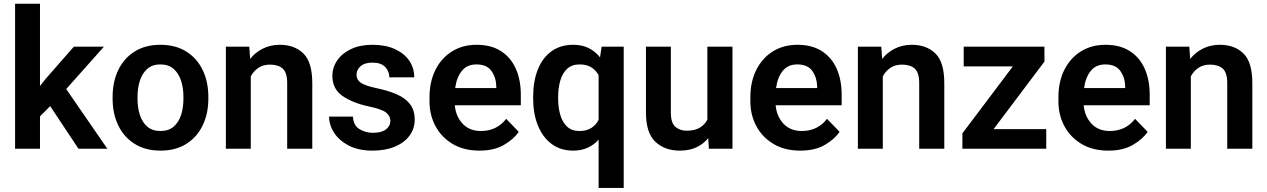

<svg xmlns="http://www.w3.org/2000/svg" viewBox="-20 -770 6559 994"><path d="M386.2 0 239.7 -220.7 187 -167.5V0H58.1V-750.5H187V-324.7L218.8 -364.7L362.3 -528.3H518.1L322.8 -309.1L535.6 0Z M563 -258.8V-269Q563 -346.2 592 -407Q621.1 -467.8 676.5 -502.9Q731.9 -538.1 810.1 -538.1Q889.2 -538.1 944.8 -502.9Q1000.5 -467.8 1029.5 -407Q1058.6 -346.2 1058.6 -269V-258.8Q1058.6 -182.1 1029.5 -121.3Q1000.5 -60.5 945.1 -25.4Q889.6 9.8 811 9.8Q732.4 9.8 676.8 -25.4Q621.1 -60.5 592 -121.3Q563 -182.1 563 -258.8ZM691.9 -269V-258.8Q691.9 -212.9 704.1 -175Q716.3 -137.2 742.4 -114.5Q768.6 -91.8 811 -91.8Q853 -91.8 879.2 -114.5Q905.3 -137.2 917.5 -175Q929.7 -212.9 929.7 -258.8V-269Q929.7 -314 917.5 -352.1Q905.3 -390.1 878.9 -413.3Q852.5 -436.5 810.1 -436.5Q768.6 -436.5 742.4 -413.3Q716.3 -390.1 704.1 -352.1Q691.9 -314 691.9 -269Z M1377.4 -435.5Q1342.8 -435.5 1317.9 -418.9Q1293 -402.3 1278.3 -374.5V0H1149.4V-528.3H1270.5L1274.9 -464.8Q1302.2 -499.5 1341.6 -518.8Q1380.9 -538.1 1428.7 -538.1Q1504.4 -538.1 1550.5 -493.4Q1596.7 -448.7 1596.7 -338.9V0H1466.8V-339.8Q1466.8 -394 1443.6 -414.8Q1420.4 -435.5 1377.4 -435.5Z M2001 -144.5Q2001 -168.9 1979.5 -186.8Q1958 -204.6 1888.7 -219.2Q1806.2 -236.8 1753.4 -273.2Q1700.7 -309.6 1700.7 -377Q1700.7 -420.4 1725.6 -457Q1750.5 -493.7 1797.1 -515.9Q1843.8 -538.1 1908.2 -538.1Q1975.6 -538.1 2023.9 -516.1Q2072.3 -494.1 2098.4 -456.1Q2124.5 -418 2124.5 -369.6H1995.6Q1995.6 -400.9 1974.1 -423.3Q1952.6 -445.8 1907.7 -445.8Q1867.7 -445.8 1846.7 -427.2Q1825.7 -408.7 1825.7 -382.8Q1825.7 -357.4 1847.7 -341.8Q1869.6 -326.2 1929.7 -313.5Q1988.3 -301.3 2032.7 -282.2Q2077.1 -263.2 2102.1 -231.7Q2127 -200.2 2127 -150.4Q2127 -104 2100.1 -67.6Q2073.2 -31.2 2024.2 -10.7Q1975.1 9.8 1908.7 9.8Q1835.9 9.8 1785.6 -16.4Q1735.4 -42.5 1709.5 -83Q1683.6 -123.5 1683.6 -166.5H1807.1Q1809.6 -120.6 1840.8 -101.6Q1872.1 -82.5 1911.1 -82.5Q1955.1 -82.5 1978 -100.1Q2001 -117.7 2001 -144.5Z M2461.9 9.8Q2381.8 9.8 2324 -24.4Q2266.1 -58.6 2234.9 -116.5Q2203.6 -174.3 2203.6 -246.1V-265.6Q2203.6 -347.2 2234.4 -408.4Q2265.1 -469.7 2320.1 -503.9Q2375 -538.1 2447.3 -538.1Q2522.5 -538.1 2573.5 -505.4Q2624.5 -472.7 2650.4 -414.3Q2676.3 -356 2676.3 -279.3V-225.1H2334.5Q2339.8 -167 2375.2 -129.4Q2410.6 -91.8 2469.7 -91.8Q2551.8 -91.8 2600.6 -154.8L2665.5 -87.4Q2640.6 -50.3 2589.8 -20.3Q2539.1 9.8 2461.9 9.8ZM2446.3 -436.5Q2398.4 -436.5 2371.3 -403.3Q2344.2 -370.1 2336.4 -314H2549.3V-323.7Q2547.9 -369.6 2523.9 -403.1Q2500 -436.5 2446.3 -436.5Z M2740.2 -258.8V-269Q2740.2 -349.6 2764.4 -410.2Q2788.6 -470.7 2835 -504.4Q2881.3 -538.1 2947.8 -538.1Q2993.7 -538.1 3027.8 -521Q3062 -503.9 3086.4 -473.1L3094.7 -528.3H3209V203.1H3079.1V-46.9Q3055.2 -20 3022.2 -5.1Q2989.3 9.8 2946.8 9.8Q2881.3 9.8 2835 -25.4Q2788.6 -60.5 2764.4 -121.3Q2740.2 -182.1 2740.2 -258.8ZM2869.6 -269V-258.8Q2869.6 -213.4 2880.6 -175.3Q2891.6 -137.2 2915.8 -114.5Q2939.9 -91.8 2979.5 -91.8Q3017.1 -91.8 3041.3 -107.4Q3065.4 -123 3079.1 -149.4V-380.4Q3065.4 -406.2 3041.3 -421.4Q3017.1 -436.5 2980.5 -436.5Q2940.9 -436.5 2916.5 -414.1Q2892.1 -391.6 2880.9 -353.5Q2869.6 -315.4 2869.6 -269Z M3649.9 0 3646.5 -54.7Q3622.1 -24.4 3585.4 -7.3Q3548.8 9.8 3499.5 9.8Q3421.4 9.8 3372.8 -36.1Q3324.2 -82 3324.2 -187V-528.3H3453.1V-186Q3453.1 -133.8 3476.6 -113.5Q3500 -93.3 3534.2 -93.3Q3576.7 -93.3 3602.8 -108.9Q3628.9 -124.5 3642.1 -150.9V-528.3H3772V0Z M4123 9.8Q4043 9.8 3985.1 -24.4Q3927.2 -58.6 3896 -116.5Q3864.7 -174.3 3864.7 -246.1V-265.6Q3864.7 -347.2 3895.5 -408.4Q3926.3 -469.7 3981.2 -503.9Q4036.1 -538.1 4108.4 -538.1Q4183.6 -538.1 4234.6 -505.4Q4285.6 -472.7 4311.5 -414.3Q4337.4 -356 4337.4 -279.3V-225.1H3995.6Q4001 -167 4036.4 -129.4Q4071.8 -91.8 4130.9 -91.8Q4212.9 -91.8 4261.7 -154.8L4326.7 -87.4Q4301.8 -50.3 4251 -20.3Q4200.2 9.8 4123 9.8ZM4107.4 -436.5Q4059.6 -436.5 4032.5 -403.3Q4005.4 -370.1 3997.6 -314H4210.4V-323.7Q4209 -369.6 4185.1 -403.1Q4161.1 -436.5 4107.4 -436.5Z M4649.4 -435.5Q4614.7 -435.5 4589.8 -418.9Q4564.9 -402.3 4550.3 -374.5V0H4421.4V-528.3H4542.5L4546.9 -464.8Q4574.2 -499.5 4613.5 -518.8Q4652.8 -538.1 4700.7 -538.1Q4776.4 -538.1 4822.5 -493.4Q4868.7 -448.7 4868.7 -338.9V0H4738.8V-339.8Q4738.8 -394 4715.6 -414.8Q4692.4 -435.5 4649.4 -435.5Z M5396.5 -101.6V0H4962.4V-79.6L5223.6 -426.3H4969.2V-528.3H5387.2V-451.2L5124 -101.6Z M5717.8 9.8Q5637.7 9.8 5579.8 -24.4Q5522 -58.6 5490.7 -116.5Q5459.5 -174.3 5459.5 -246.1V-265.6Q5459.5 -347.2 5490.2 -408.4Q5521 -469.7 5575.9 -503.9Q5630.9 -538.1 5703.1 -538.1Q5778.3 -538.1 5829.3 -505.4Q5880.4 -472.7 5906.2 -414.3Q5932.1 -356 5932.1 -279.3V-225.1H5590.3Q5595.7 -167 5631.1 -129.4Q5666.5 -91.8 5725.6 -91.8Q5807.6 -91.8 5856.4 -154.8L5921.4 -87.4Q5896.5 -50.3 5845.7 -20.3Q5794.9 9.8 5717.8 9.8ZM5702.1 -436.5Q5654.3 -436.5 5627.2 -403.3Q5600.1 -370.1 5592.3 -314H5805.2V-323.7Q5803.7 -369.6 5779.8 -403.1Q5755.9 -436.5 5702.1 -436.5Z M6244.1 -435.5Q6209.5 -435.5 6184.6 -418.9Q6159.7 -402.3 6145 -374.5V0H6016.1V-528.3H6137.2L6141.6 -464.8Q6168.9 -499.5 6208.3 -518.8Q6247.6 -538.1 6295.4 -538.1Q6371.1 -538.1 6417.2 -493.4Q6463.4 -448.7 6463.4 -338.9V0H6333.5V-339.8Q6333.5 -394 6310.3 -414.8Q6287.1 -435.5 6244.1 -435.5Z"/></svg>

Font: Vazirmatn UI SemiBold
Style: Regular
Weight: 600
Designer: Saber Rastikerdar
Foundry: Saber Rastikerdar
Version: Version 33.003